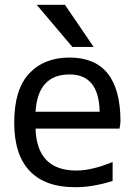

<svg xmlns="http://www.w3.org/2000/svg" viewBox="-20 -778 565 810"><path d="M129.9 -306.6H400.4Q397.5 -463.9 273.4 -463.9Q139.6 -463.9 129.9 -306.6ZM134.8 -757.8H253.9L375 -580.1H285.2ZM455.1 -14.6Q368.2 12.7 294.9 11.7Q170.9 11.7 105.5 -56.6Q40 -125 40 -260.7Q40 -400.4 103 -467.8Q166 -535.2 273.4 -535.2Q487.3 -535.2 488.3 -267.6Q488.3 -257.8 484.4 -235.4H129.9Q135.7 -58.6 301.8 -58.6Q368.2 -58.6 455.1 -94.7Z"/></svg>

Font: Gen Shin Gothic Regular
Style: Regular
Weight: 400
Designer: [Source Han Sans]
Ryoko NISHIZUKA  (kana & ideographs); Paul D. Hunt (Latin, Greek & Cyrillic); Wenlong ZHANG  (bopomofo
Version: Version 1.002.20150607